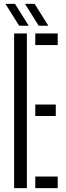

<svg xmlns="http://www.w3.org/2000/svg" viewBox="-20 -973 342 993"><path d="M53 0V-800H119V0ZM162.5 0V-60H278.5V0ZM162.5 -373V-432.5H268.5V-373ZM162.5 -740V-800H278.5V-740ZM79 -840 8 -953H57.5L128.5 -840ZM180 -840 109.5 -953H159L230 -840Z"/></svg>

Font: Big Shoulders Stencil Display Thin
Style: Regular
Weight: 400
Version: Version 2.001